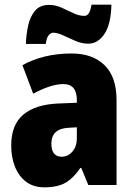

<svg xmlns="http://www.w3.org/2000/svg" viewBox="-20 -792 573 822"><path d="M287 -563Q376 -563 427.5 -513Q479 -463 479 -363V0H358L328 -73H324Q295 -30 261 -10Q227 10 170 10Q123 10 91.5 -14Q60 -38 44 -78.5Q28 -119 28 -169Q28 -258 80 -301.5Q132 -345 231 -349L309 -352V-364Q309 -432 251 -432Q199 -432 122 -391L76 -513Q119 -537 172 -550Q225 -563 287 -563ZM275 -245Q200 -242 200 -177Q200 -121 244 -121Q271 -121 290 -143Q309 -165 309 -200V-247ZM91 -604Q92 -644 100.5 -682.5Q109 -721 130 -746Q151 -771 190 -771Q217 -771 243 -759.5Q269 -748 293.5 -736Q318 -724 341 -724Q353 -724 360 -735Q367 -746 372 -772H457Q455 -688 427 -646.5Q399 -605 358 -605Q330 -605 302.5 -617Q275 -629 250.5 -640.5Q226 -652 207 -652Q199 -652 189.5 -642.5Q180 -633 176 -604Z"/></svg>

Font: Noto Sans Gujarati Condensed Black
Style: Regular
Weight: 900
Width: 3
Designer: Jelle Bosma - Monotype Design Team, Universal Thirst
Foundry: Monotype Imaging Inc.
Version: Version 2.106; ttfautohint (v1.8.4.7-5d5b)